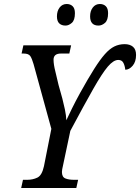

<svg xmlns="http://www.w3.org/2000/svg" viewBox="-20 -941 701 961"><path d="M86 0 95 -41H116Q144 -41 167 -52Q190 -63 200 -109L237 -296L148 -620Q140 -648 131.5 -660.5Q123 -673 98 -673H88L97 -714H336L327 -673H285Q248 -673 248 -642Q248 -619 257 -583.5Q266 -548 273 -516L292 -448Q299 -421 305 -392.5Q311 -364 312 -339Q323 -363 340.5 -398.5Q358 -434 381 -476Q421 -548 451 -595.5Q481 -643 505 -670Q529 -697 552.5 -708.5Q576 -720 604 -720Q630 -720 645.5 -707Q661 -694 661 -666Q661 -632 644 -612Q627 -592 607 -592Q605 -612 597.5 -626.5Q590 -641 572 -641Q548 -641 519.5 -607.5Q491 -574 447 -496.5Q403 -419 332 -286L295 -111Q290 -91 290 -80Q290 -55 307 -48Q324 -41 351 -41H371L362 0ZM473 -813Q431 -813 431 -859Q431 -886 444.5 -903.5Q458 -921 480 -921Q498 -921 509.5 -910Q521 -899 521 -875Q521 -840 505.5 -826.5Q490 -813 473 -813ZM308 -813Q288 -813 276.5 -824Q265 -835 265 -859Q265 -886 278.5 -903.5Q292 -921 314 -921Q332 -921 343.5 -910Q355 -899 355 -875Q355 -840 339.5 -826.5Q324 -813 308 -813Z"/></svg>

Font: Noto Serif Condensed
Style: Italic
Weight: 400
Width: 3
Italic angle: -12°
Designer: Monotype Design Team
Foundry: Monotype Imaging Inc.
Version: Version 2.014; ttfautohint (v1.8.4.7-5d5b)